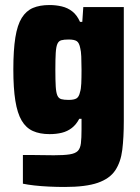

<svg xmlns="http://www.w3.org/2000/svg" viewBox="-20 -538 558 763"><path d="M237 205Q206 205 174.5 203.5Q143 202 116.5 199Q90 196 71 192V78Q90 78 110 78Q130 78 151 78.5Q172 79 194 79Q234 79 256.5 75.5Q279 72 289 62Q299 52 301.5 31.5Q304 11 304 -24V-66H295Q283 -43 265.5 -29.5Q248 -16 226 -10.5Q204 -5 177 -5Q138 -5 110.5 -17.5Q83 -30 66 -59Q49 -88 41 -137.5Q33 -187 33 -262Q33 -339 41 -389Q49 -439 66.5 -467Q84 -495 111 -506.5Q138 -518 177 -518Q202 -518 225.5 -512.5Q249 -507 267.5 -492.5Q286 -478 298 -451H307L311 -510H472V-58Q472 8 466 57Q460 106 438 139Q416 172 368.5 188.5Q321 205 237 205ZM253 -141Q274 -141 284 -147Q294 -153 298 -172Q302 -184 303 -206Q304 -228 304 -261Q304 -291 303 -313Q302 -335 299 -346Q295 -368 285 -374.5Q275 -381 253 -381Q234 -381 223.5 -378Q213 -375 208 -363.5Q203 -352 201.5 -328Q200 -304 200 -261Q200 -218 201.5 -194Q203 -170 208 -158.5Q213 -147 223.5 -144Q234 -141 253 -141Z"/></svg>

Font: Saira SemiCondensed ExtraBold
Style: Regular
Weight: 800
Width: 4
Designer: Hector Gatti with collaboration of the Omnibus-Type team
Foundry: Omnibus-Type
Version: Version 1.101